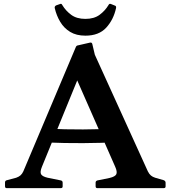

<svg xmlns="http://www.w3.org/2000/svg" viewBox="-20 -976 885 996"><path d="M15 0Q6 0 6 -10V-29Q6 -39 15 -41L64 -54Q78 -59 86.5 -66.5Q95 -74 101 -87L373 -731Q376 -740 386 -741L447 -755Q457 -757 459 -747L472 -692L747 -87Q754 -73 763 -65.5Q772 -58 785 -54L830 -41Q839 -37 839 -28V-9Q839 0 829 0H485Q476 0 476 -10V-29Q476 -37 485 -40L549 -53Q578 -60 583.5 -72.5Q589 -85 578 -110L348 -633L431 -682L198 -112Q186 -83 193.5 -71.5Q201 -60 227 -54L296 -40Q305 -38 305 -28V-9Q305 0 295 0ZM221 -309Q315 -304 410.5 -304.5Q506 -305 599 -310V-239Q506 -234 410.5 -233.5Q315 -233 221 -237ZM423 -791Q376 -791 344 -810.5Q312 -830 292.5 -862.5Q273 -895 264 -934Q262 -943 271 -948L291 -955Q299 -959 303 -950Q321 -920 349.5 -899Q378 -878 423 -878Q468 -878 496.5 -899Q525 -920 543 -950Q547 -959 556 -955L576 -947Q584 -945 582 -934Q569 -874 531 -832.5Q493 -791 423 -791Z"/></svg>

Font: Hahmlet SemiBold
Style: Regular
Weight: 600
Version: Version 1.002